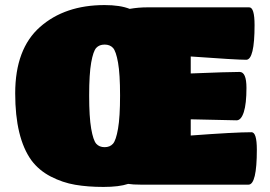

<svg xmlns="http://www.w3.org/2000/svg" viewBox="-20 -729 1064 758"><path d="M486 -3Q450 9 388.5 9Q327 9 277 0.5Q227 -8 180.5 -32Q134 -56 104 -96Q40 -185 40 -360.5Q40 -536 138 -622.5Q236 -709 393 -709Q454 -709 492 -694Q526 -700 562 -700H964Q985 -700 985 -630Q985 -493 952 -493Q913 -493 733 -506V-439Q881 -445 926 -445Q953 -445 953 -382Q953 -319 942.5 -286.5Q932 -254 914 -254L733 -258V-194Q907 -207 973 -207Q994 -207 994 -138Q994 0 961 0H537Q504 0 486 -3ZM360 -161.5Q372 -148 393 -148Q414 -148 426 -161.5Q438 -175 446 -221Q454 -267 454 -352Q454 -437 446 -482Q438 -527 426 -540Q414 -553 393 -553Q372 -553 360 -540Q348 -527 340 -482Q332 -437 332 -352Q332 -267 340 -221Q348 -175 360 -161.5Z"/></svg>

Font: Titan One
Style: Regular
Weight: 400
Designer: Rodrigo Fuenzalida
Foundry: Rodrigo Fuenzalida
Version: Version 1.001